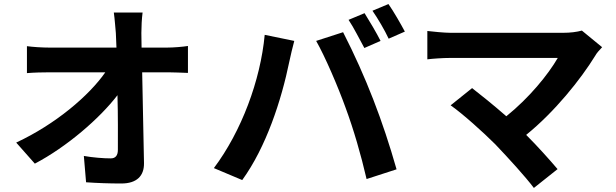

<svg xmlns="http://www.w3.org/2000/svg" viewBox="-20 -863 3040 948"><path d="M804 -628H679L678 -700C678 -731 680 -770 684 -801H542C547 -766 549 -729 552 -700C553 -678 554 -654 555 -628H224C189 -628 142 -631 113 -635V-502C148 -505 191 -506 227 -506H500C420 -391 255 -250 60 -159L152 -55C310 -138 472 -278 560 -393C563 -289 562 -191 562 -123C562 -95 550 -81 527 -81C492 -81 439 -85 394 -93L405 37C462 41 520 43 579 43C655 43 692 6 691 -58C688 -193 685 -360 682 -506H811C838 -506 876 -504 908 -503V-636C884 -632 837 -628 804 -628Z M1898 -843 1819 -810C1846 -771 1879 -715 1899 -672L1979 -707C1961 -741 1924 -806 1898 -843ZM1780 -798 1701 -765C1728 -725 1756 -667 1779 -626L1859 -661C1840 -699 1804 -760 1780 -798ZM1686 -332C1726 -224 1762 -100 1790 21L1938 -27C1870 -266 1787 -483 1674 -704L1541 -661C1584 -586 1649 -435 1686 -332ZM1036 -33 1176 26C1294 -137 1369 -366 1409 -561C1414 -585 1425 -632 1433 -661L1287 -691C1266 -466 1172 -214 1036 -33Z M2953 -630 2853 -712C2827 -705 2796 -701 2760 -701H2205C2174 -701 2115 -707 2090 -710V-570C2112 -573 2166 -577 2205 -577H2734C2686 -494 2593 -380 2480 -289C2416 -345 2351 -397 2311 -428L2205 -343C2265 -301 2366 -210 2425 -151C2489 -84 2574 9 2616 65L2733 -28C2693 -75 2635 -140 2578 -197C2719 -311 2847 -471 2919 -588C2926 -601 2938 -614 2953 -630Z"/></svg>

Font: Spoqa Han Sans Neo Bold
Style: Bold
Weight: 700
Designer: [Spoqa Han Sans Neo] Dong-huui Kim  Younghwa Kang  Yujin Lee  [Noto Sans] Ryoko NISHIZUKA  (kana & ideographs); Paul D. 
Foundry: Spoqa (http://www.spoqa-han-sans.com)
Version: Version 1.100;hotconv 1.0.109;makeotfexe 2.5.65596